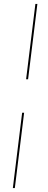

<svg xmlns="http://www.w3.org/2000/svg" viewBox="-20 -771 244 971"><path d="M112 -370 159 -751H169L122 -370ZM45 180 92 -201H102L55 180Z"/></svg>

Font: Aleo Thin
Style: Italic
Weight: 250
Italic angle: -7°
Designer: Alessio Laiso
Foundry: Alessio Laiso
Version: Version 2.001;gftools[0.9.29]